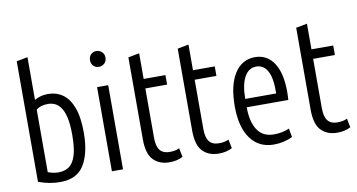

<svg xmlns="http://www.w3.org/2000/svg" viewBox="-76 -969 2179 1173"><g transform="rotate(-10 1013.5 -382.5)"><path d="M213 10Q176 10 143.5 3.5Q111 -3 78 -15V-763L147 -776V-511Q161 -520 183 -526.5Q205 -533 230 -533Q282 -533 321.5 -505.5Q361 -478 383.5 -418.5Q406 -359 406 -262Q406 -137 361.5 -63.5Q317 10 213 10ZM212 -50Q251 -50 278 -69Q305 -88 319.5 -134Q334 -180 334 -262Q334 -330 324 -371.5Q314 -413 297 -435Q280 -457 260.5 -465Q241 -473 221 -473Q174 -473 147 -451V-63Q159 -58 176 -54Q193 -50 212 -50Z M534 0V-522H603V0ZM567 -642Q547 -642 533.5 -655.5Q520 -669 520 -691Q520 -713 533.5 -726.5Q547 -740 567 -740Q587 -740 601.5 -726.5Q616 -713 616 -691Q616 -669 601.5 -655.5Q587 -642 567 -642Z M891 7Q829 7 791.5 -31Q754 -69 754 -159V-668L823 -681V-522H958V-463H823V-157Q823 -104 842.5 -79.5Q862 -55 902 -55Q918 -55 933 -57.5Q948 -60 963 -67L974 -12Q939 7 891 7Z M1197 7Q1135 7 1097.5 -31Q1060 -69 1060 -159V-668L1129 -681V-522H1264V-463H1129V-157Q1129 -104 1148.5 -79.5Q1168 -55 1208 -55Q1224 -55 1239 -57.5Q1254 -60 1269 -67L1280 -12Q1245 7 1197 7Z M1538 11Q1445 11 1393.5 -60Q1342 -131 1342 -260Q1342 -391 1388 -463Q1434 -535 1515 -535Q1589 -535 1631 -472.5Q1673 -410 1673 -292Q1673 -282 1672.5 -269Q1672 -256 1671 -242H1413Q1413 -152 1446.5 -101Q1480 -50 1549 -50Q1601 -50 1644 -69L1654 -15Q1599 11 1538 11ZM1413 -294H1605Q1607 -388 1583 -432.5Q1559 -477 1513 -477Q1465 -477 1439 -428.5Q1413 -380 1413 -294Z M1932 7Q1870 7 1832.5 -31Q1795 -69 1795 -159V-668L1864 -681V-522H1999V-463H1864V-157Q1864 -104 1883.5 -79.5Q1903 -55 1943 -55Q1959 -55 1974 -57.5Q1989 -60 2004 -67L2015 -12Q1980 7 1932 7Z"/></g></svg>

Font: Ubuntu Sans Condensed
Style: Regular
Weight: 400
Width: 3
Designer: Dalton Maag Ltd
Foundry: Dalton Maag Ltd
Version: Version 1.006; ttfautohint (v1.8.4.7-5d5b)